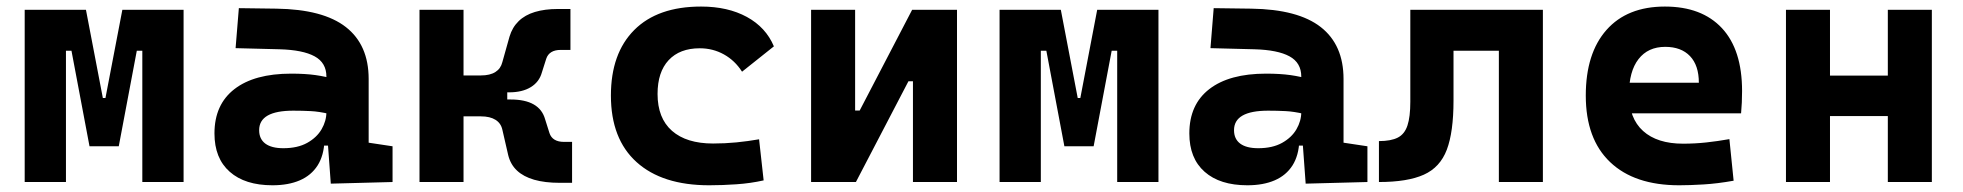

<svg xmlns="http://www.w3.org/2000/svg" viewBox="-20 -547 5899 577"><path d="M284.7 -107.4 291 -252.4H296.9L347.7 -517.6H423.3V-394.5H391.1L336.9 -107.4ZM54.2 0V-517.6H178.2V0ZM249 -107.4 194.8 -394.5H162.6V-517.6H238.3L289.1 -252.4H293L298.8 -107.4ZM407.7 0V-517.6H531.7V0Z M974.1 4.9 962.9 -148.4 960.9 -215.8V-316.9Q960.9 -358.4 925.5 -377.7Q890.1 -397 820.3 -398.9L688 -402.3L697.8 -522.5L810.5 -521Q951.2 -519 1019.5 -465.6Q1087.9 -412.1 1087.9 -309.6V-118.2L1159.7 -107.4V0ZM798.8 9.8Q716.3 9.8 670.4 -30.8Q624.5 -71.3 624.5 -146Q624.5 -232.9 684.6 -279.3Q744.6 -325.7 855 -325.7Q897.5 -325.7 928.5 -321.3Q959.5 -316.9 991.2 -307.6L969.7 -204.6Q938.5 -211.9 913.6 -213.1Q888.7 -214.4 861.3 -214.4Q758.8 -214.4 758.8 -155.8Q758.8 -129.4 777.3 -115.5Q795.9 -101.6 831.5 -101.6Q874.5 -101.6 903.3 -117.7Q932.1 -133.8 946.5 -158.7Q960.9 -183.6 960.9 -210V-242.2L979.5 -109.4H938L955.1 -125Q953.6 -80.1 934.6 -50Q915.5 -20 881.1 -5.1Q846.7 9.8 798.8 9.8Z M1433.6 -269.5 1425.3 -320.3Q1452.6 -320.3 1468.8 -330.6Q1484.9 -340.8 1489.7 -360.4L1511.2 -437Q1519.5 -464.8 1538.6 -483.4Q1557.6 -502 1587.4 -511Q1617.2 -520 1656.7 -520H1694.3V-397H1665Q1647.9 -397 1637 -390.4Q1626 -383.8 1621.6 -370.6L1608.4 -329.1Q1600.6 -300.8 1575.2 -285.2Q1549.8 -269.5 1509.8 -269.5ZM1240.7 0V-517.6H1373V0ZM1365.7 -197.3V-320.3H1504.4V-197.3ZM1661.6 2.4Q1617.7 2.4 1585.4 -6.8Q1553.2 -16.1 1533.7 -34.4Q1514.2 -52.7 1507.3 -80.6L1489.7 -157.2Q1485.4 -176.8 1469 -187Q1452.6 -197.3 1425.3 -197.3L1433.6 -248H1514.6Q1601.6 -248 1618.2 -188.5L1631.3 -147Q1635.7 -133.8 1646.7 -127.2Q1657.7 -120.6 1674.8 -120.6H1699.2V2.4Z M2111.3 9.8Q1970.2 9.8 1893.1 -59.8Q1815.9 -129.4 1815.9 -259.8Q1815.9 -386.7 1886.2 -457Q1956.5 -527.3 2086.9 -527.3Q2167.2 -527.3 2224.5 -496.1Q2281.7 -464.8 2305.7 -407.7L2210 -331.5Q2188.6 -365.1 2155.5 -383.5Q2122.3 -401.9 2083 -401.9Q2022.7 -401.9 1989.4 -366.2Q1956.1 -330.5 1956.1 -264.6Q1956.1 -191.9 1999.5 -153.8Q2043 -115.7 2123 -115.7Q2158.1 -115.7 2193.1 -119.1Q2228.1 -122.6 2261.2 -128.4L2274.9 -4.9Q2235.5 3.9 2193.4 6.8Q2151.3 9.8 2111.3 9.8Z M2514.6 0V-214.8H2563.5L2721.2 -517.6H2755.4V-302.7H2710L2552.2 0ZM2417.5 0V-517.6H2549.8V0ZM2723.6 0V-517.6H2856V0Z M3214.4 -107.4 3220.7 -252.4H3226.6L3277.3 -517.6H3353V-394.5H3320.8L3266.6 -107.4ZM2983.9 0V-517.6H3107.9V0ZM3178.7 -107.4 3124.5 -394.5H3092.3V-517.6H3168L3218.8 -252.4H3222.7L3228.5 -107.4ZM3337.4 0V-517.6H3461.4V0Z M3903.8 4.9 3892.6 -148.4 3890.6 -215.8V-316.9Q3890.6 -358.4 3855.2 -377.7Q3819.8 -397 3750 -398.9L3617.7 -402.3L3627.4 -522.5L3740.2 -521Q3880.9 -519 3949.2 -465.6Q4017.6 -412.1 4017.6 -309.6V-118.2L4089.4 -107.4V0ZM3728.5 9.8Q3646 9.8 3600.1 -30.8Q3554.2 -71.3 3554.2 -146Q3554.2 -232.9 3614.3 -279.3Q3674.3 -325.7 3784.7 -325.7Q3827.1 -325.7 3858.2 -321.3Q3889.2 -316.9 3920.9 -307.6L3899.4 -204.6Q3868.2 -211.9 3843.3 -213.1Q3818.4 -214.4 3791 -214.4Q3688.5 -214.4 3688.5 -155.8Q3688.5 -129.4 3707 -115.5Q3725.6 -101.6 3761.2 -101.6Q3804.2 -101.6 3833 -117.7Q3861.8 -133.8 3876.2 -158.7Q3890.6 -183.6 3890.6 -210V-242.2L3909.2 -109.4H3867.7L3884.8 -125Q3883.3 -80.1 3864.3 -50Q3845.2 -20 3810.8 -5.1Q3776.4 9.8 3728.5 9.8Z M4124 0V-123Q4160.2 -123 4180.7 -133.5Q4201.2 -144 4209.7 -169.9Q4218.3 -195.8 4218.3 -241.2V-517.6H4348.1V-244.6Q4348.1 -150.4 4328 -97.2Q4307.8 -43.9 4258.8 -22Q4209.9 0 4124 0ZM4484.4 0V-517.6H4616.7V0ZM4243.7 -394.5V-517.6H4598.6V-394.5Z M5026.4 9.8Q4891.9 9.8 4818.8 -59.8Q4745.6 -129.4 4745.6 -259.8Q4745.6 -386.7 4807.8 -457Q4870 -527.3 4983.4 -527.3Q5094.2 -527.3 5154.8 -462.4Q5215.3 -397.4 5215.3 -273.4Q5215.3 -238.3 5212.3 -206.5H4832.5V-298.3H5085.4Q5085.4 -350.5 5058.8 -378.4Q5032.2 -406.2 4984.4 -406.2Q4932.6 -406.2 4904.1 -369.4Q4875.5 -332.5 4875.5 -264.6Q4875.5 -191.5 4917.8 -153.4Q4960.1 -115.2 5038.1 -115.2Q5073.3 -115.2 5107.5 -118.9Q5141.6 -122.6 5177.2 -128.9L5189.9 -3.9Q5140.3 4.9 5099.2 7.3Q5058 9.8 5026.4 9.8Z M5653.3 0V-517.6H5785.6V0ZM5347.2 0V-517.6H5479.5V0ZM5434.6 -198.2V-319.8H5700.7V-198.2Z"/></svg>

Font: Cascadia Mono
Style: Regular
Weight: 400
Monospace: yes
Designer: Aaron Bell
Foundry: Saja Typeworks
Version: Version 2102.003